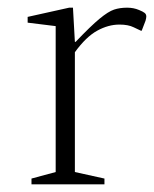

<svg xmlns="http://www.w3.org/2000/svg" viewBox="-20 -480 401 500"><path d="M62 0V-15L125 -32V-412L52 -421V-436L160 -460H170L175 -371H177Q216 -412 239 -431Q262 -450 277 -455Q292 -460 311 -460Q328 -460 342 -454Q352 -450 356.5 -446.5Q361 -443 361 -437Q361 -435 360.5 -432.5Q360 -430 359 -426L349 -400H347L328 -409Q314 -416 291 -416Q262 -416 233 -400Q204 -384 175 -344V-32L252 -15V0Z"/></svg>

Font: Spectral ExtraLight
Style: Regular
Weight: 275
Designer: Jean-Baptiste Levee
Foundry: Production Type
Version: Version 2.001